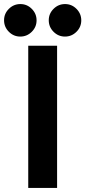

<svg xmlns="http://www.w3.org/2000/svg" viewBox="-55 -925 420 945"><path d="M84 -700H226V0H84ZM44.8 -745Q12 -745 -11.5 -768.7Q-35 -792.3 -35 -825.2Q-35 -858 -11.3 -881.5Q12.3 -905 45.2 -905Q78 -905 101.5 -881.3Q125 -857.7 125 -824.8Q125 -792 101.3 -768.5Q77.7 -745 44.8 -745ZM264.8 -745Q232 -745 208.5 -768.7Q185 -792.3 185 -825.2Q185 -858 208.7 -881.5Q232.3 -905 265.2 -905Q298 -905 321.5 -881.3Q345 -857.7 345 -824.8Q345 -792 321.3 -768.5Q297.7 -745 264.8 -745Z"/></svg>

Font: Golos UI VF
Style: Regular
Weight: 400
Designer: A.Korolkova, Vitaly Kuzmin
Foundry: ParaType Ltd
Version: Version 2.000